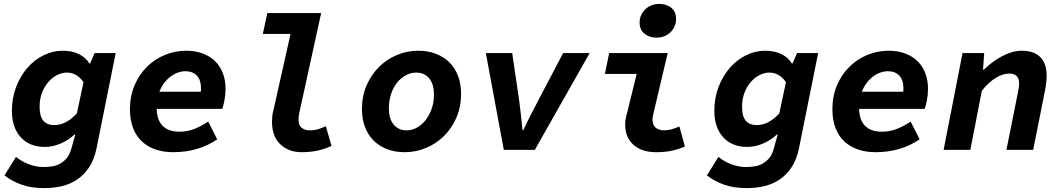

<svg xmlns="http://www.w3.org/2000/svg" viewBox="-20 -768 5440 984"><path d="M207 196Q139 196 89.5 178Q40 160 3 131L62 36Q91 60 128.5 74Q166 88 204 88Q226 88 248 84.5Q270 81 288.5 70.5Q307 60 322 42.5Q337 25 345 -4L366 -79H362Q333 -51 292 -33Q251 -15 210 -15Q131 -15 86 -65Q41 -115 41 -200Q41 -267 63 -323.5Q85 -380 121 -421Q157 -462 204 -485Q251 -508 301 -508Q350 -508 385 -490.5Q420 -473 438 -443H442L465 -496H573L475 -9Q463 50 437 89Q411 128 375.5 152Q340 176 297 186Q254 196 207 196ZM258 -127Q319 -127 374 -187L408 -347Q374 -396 323 -396Q298 -396 273 -383.5Q248 -371 228 -348Q208 -325 195.5 -293Q183 -261 183 -221Q183 -172 202 -149.5Q221 -127 258 -127Z M867 12Q819 12 778.5 -1.5Q738 -15 708.5 -42Q679 -69 662.5 -110.5Q646 -152 646 -208Q646 -275 669.5 -330.5Q693 -386 733 -425.5Q773 -465 825 -486.5Q877 -508 934 -508Q982 -508 1020 -493.5Q1058 -479 1083.5 -453.5Q1109 -428 1122.5 -392Q1136 -356 1136 -313Q1136 -282 1130 -252Q1124 -222 1119 -210H783Q784 -177 793 -155Q802 -133 818 -119Q834 -105 854.5 -99Q875 -93 899 -93Q941 -93 977 -107.5Q1013 -122 1047 -145L1093 -54Q1049 -23 991.5 -5.5Q934 12 867 12ZM930 -403Q912 -403 893 -396.5Q874 -390 856 -377Q838 -364 822.5 -344Q807 -324 797 -298H1009Q1010 -303 1010 -307Q1010 -311 1010 -316Q1010 -359 988.5 -381Q967 -403 930 -403Z M1526 12Q1459 12 1416.5 -28.5Q1374 -69 1374 -144Q1374 -158 1375.5 -173.5Q1377 -189 1382 -206L1469 -594H1327L1350 -701H1626L1514 -190Q1512 -182 1511 -173Q1510 -164 1510 -153Q1510 -125 1526.5 -112.5Q1543 -100 1568 -100Q1590 -100 1607.5 -105Q1625 -110 1650 -121L1679 -20Q1641 -3 1604.5 4.5Q1568 12 1526 12Z M2054 12Q2003 12 1962.5 -4Q1922 -20 1893.5 -49Q1865 -78 1850 -118.5Q1835 -159 1835 -209Q1835 -276 1859 -331Q1883 -386 1923 -425.5Q1963 -465 2015 -486.5Q2067 -508 2123 -508Q2174 -508 2215 -492Q2256 -476 2284.5 -447Q2313 -418 2328 -377.5Q2343 -337 2343 -287Q2343 -220 2319 -165Q2295 -110 2255 -70.5Q2215 -31 2162.5 -9.5Q2110 12 2054 12ZM2064 -100Q2091 -100 2116 -113.5Q2141 -127 2160.5 -151.5Q2180 -176 2192 -209.5Q2204 -243 2204 -283Q2204 -337 2179.5 -366.5Q2155 -396 2113 -396Q2086 -396 2060.5 -382.5Q2035 -369 2015.5 -345Q1996 -321 1984.5 -287Q1973 -253 1973 -213Q1973 -159 1997.5 -129.5Q2022 -100 2064 -100Z M2562 0 2470 -496H2605L2641 -251Q2646 -214 2650 -176.5Q2654 -139 2658 -101H2662Q2679 -138 2698.5 -176Q2718 -214 2738 -252L2866 -496H3002L2721 0Z M3342 12Q3270 12 3227 -25.5Q3184 -63 3184 -130Q3184 -144 3186.5 -158.5Q3189 -173 3194 -190L3243 -389H3080L3102 -496H3402L3328 -183Q3326 -176 3325 -170Q3324 -164 3324 -157Q3324 -126 3341 -113Q3358 -100 3384 -100Q3402 -100 3420.5 -105Q3439 -110 3462 -120L3490 -17Q3458 -3 3423 4.5Q3388 12 3342 12ZM3344 -575Q3310 -575 3284 -594.5Q3258 -614 3258 -653Q3258 -672 3265.5 -689.5Q3273 -707 3286.5 -720Q3300 -733 3318.5 -740.5Q3337 -748 3358 -748Q3396 -748 3420.5 -728Q3445 -708 3445 -670Q3445 -650 3437 -632.5Q3429 -615 3415.5 -602Q3402 -589 3383.5 -582Q3365 -575 3344 -575Z M3807 196Q3739 196 3689.5 178Q3640 160 3603 131L3662 36Q3691 60 3728.5 74Q3766 88 3804 88Q3826 88 3848 84.5Q3870 81 3888.5 70.5Q3907 60 3922 42.5Q3937 25 3945 -4L3966 -79H3962Q3933 -51 3892 -33Q3851 -15 3810 -15Q3731 -15 3686 -65Q3641 -115 3641 -200Q3641 -267 3663 -323.5Q3685 -380 3721 -421Q3757 -462 3804 -485Q3851 -508 3901 -508Q3950 -508 3985 -490.5Q4020 -473 4038 -443H4042L4065 -496H4173L4075 -9Q4063 50 4037 89Q4011 128 3975.5 152Q3940 176 3897 186Q3854 196 3807 196ZM3858 -127Q3919 -127 3974 -187L4008 -347Q3974 -396 3923 -396Q3898 -396 3873 -383.5Q3848 -371 3828 -348Q3808 -325 3795.5 -293Q3783 -261 3783 -221Q3783 -172 3802 -149.5Q3821 -127 3858 -127Z M4467 12Q4419 12 4378.5 -1.5Q4338 -15 4308.5 -42Q4279 -69 4262.5 -110.5Q4246 -152 4246 -208Q4246 -275 4269.5 -330.5Q4293 -386 4333 -425.5Q4373 -465 4425 -486.5Q4477 -508 4534 -508Q4582 -508 4620 -493.5Q4658 -479 4683.5 -453.5Q4709 -428 4722.5 -392Q4736 -356 4736 -313Q4736 -282 4730 -252Q4724 -222 4719 -210H4383Q4384 -177 4393 -155Q4402 -133 4418 -119Q4434 -105 4454.5 -99Q4475 -93 4499 -93Q4541 -93 4577 -107.5Q4613 -122 4647 -145L4693 -54Q4649 -23 4591.5 -5.5Q4534 12 4467 12ZM4530 -403Q4512 -403 4493 -396.5Q4474 -390 4456 -377Q4438 -364 4422.5 -344Q4407 -324 4397 -298H4609Q4610 -303 4610 -307Q4610 -311 4610 -316Q4610 -359 4588.5 -381Q4567 -403 4530 -403Z M4816 0 4913 -496H5024L5018 -411H5022Q5041 -429 5063.5 -446.5Q5086 -464 5111 -477.5Q5136 -491 5162.5 -499.5Q5189 -508 5216 -508Q5279 -508 5311.5 -475.5Q5344 -443 5344 -381Q5344 -346 5336 -306L5275 0H5138L5196 -290Q5199 -305 5201 -317.5Q5203 -330 5203 -341Q5203 -391 5152 -391Q5120 -391 5083.5 -369Q5047 -347 5012 -303L4953 0Z"/></svg>

Font: Source Code Pro
Style: Bold Italic
Weight: 700
Italic angle: -11°
Monospace: yes
Designer: Paul D. Hunt, Teo Tuominen
Foundry: Adobe Systems Incorporated
Version: Version 1.050;PS 1.000;hotconv 16.6.51;makeotf.lib2.5.65220